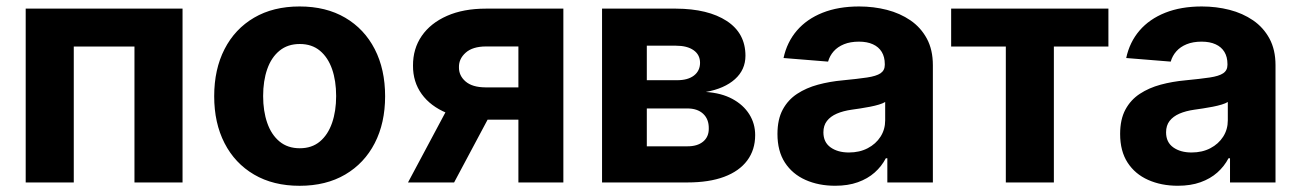

<svg xmlns="http://www.w3.org/2000/svg" viewBox="-20 -573 4087 603"><path d="M553.3 -545.9V0H402.3V-426.8H211.7V0H60.7V-545.9Z M920.9 10.5Q838.1 10.5 777.9 -24.8Q717.7 -60.1 685.2 -123.4Q652.7 -186.7 652.7 -270.7Q652.7 -355.3 685.2 -418.7Q717.7 -482.1 777.9 -517.4Q838.1 -552.7 920.9 -552.7Q1003.9 -552.7 1064.1 -517.4Q1124.3 -482.1 1156.9 -418.7Q1189.5 -355.3 1189.5 -270.7Q1189.5 -186.7 1156.9 -123.4Q1124.3 -60.1 1064.1 -24.8Q1003.9 10.5 920.9 10.5ZM921.5 -107.4Q959.4 -107.4 984.7 -128.6Q1010 -149.8 1022.9 -187Q1035.7 -224.1 1035.7 -271.3Q1035.7 -319.1 1022.9 -356Q1010 -392.8 984.7 -413.8Q959.4 -434.8 921.5 -434.8Q883.5 -434.8 857.9 -413.8Q832.2 -392.8 819.3 -356Q806.4 -319.1 806.4 -271.3Q806.4 -224.1 819.3 -187Q832.2 -149.8 857.9 -128.6Q883.5 -107.4 921.5 -107.4Z M1608.1 0V-427.1H1506Q1464.2 -426.9 1442.5 -407.5Q1420.9 -388.2 1421.4 -362.1Q1420.9 -335.6 1442 -317.3Q1463.2 -298.9 1504.4 -298.6H1658.5V-197.1H1504.4Q1434.1 -197.1 1383.1 -218.2Q1332 -239.4 1304.4 -277.6Q1276.8 -315.9 1277.1 -366.8Q1276.8 -420 1304.6 -460.3Q1332.4 -500.5 1383.9 -523.2Q1435.4 -545.9 1506 -545.9H1749.3V0ZM1261.4 0 1413.2 -284.4H1557.9L1406.2 0Z M1870.8 0V-545.9H2102.8Q2203.9 -545.4 2262.5 -507.1Q2321.1 -468.8 2321.2 -398Q2321.1 -353.8 2288.2 -324.3Q2255.3 -294.8 2196.8 -284.2Q2245.6 -281 2280.2 -262.3Q2314.7 -243.6 2333.2 -214.2Q2351.7 -184.8 2351.7 -148.8Q2351.7 -102.4 2326.7 -68.9Q2301.7 -35.4 2254.3 -17.7Q2207 0 2138.8 0ZM2011.4 -113.5H2138.8Q2170.3 -113.3 2188.4 -128.4Q2206.4 -143.5 2206 -169.7Q2206.4 -198.7 2188.4 -215.6Q2170.3 -232.4 2138.8 -232.4H2011.4ZM2011.4 -321.1H2106.3Q2140.2 -321 2159.4 -335.7Q2178.5 -350.5 2178.6 -375.8Q2178.5 -401.1 2158.3 -415.3Q2138.2 -429.5 2102.8 -429.5H2011.4Z M2602.9 10.4Q2550.9 10.4 2509.7 -8Q2468.6 -26.3 2445.1 -62.4Q2421.7 -98.5 2421.7 -152.3Q2421.7 -198 2438.2 -228.7Q2454.7 -259.4 2483.5 -278.3Q2512.3 -297.2 2549.1 -307.1Q2585.8 -317 2626.6 -320.7Q2674 -325.3 2703.1 -329.6Q2732.1 -333.9 2745.5 -342.9Q2758.8 -352 2758.8 -369.3V-371.7Q2758.8 -394.2 2749.2 -410Q2739.6 -425.7 2721.5 -433.9Q2703.4 -442.2 2677.7 -442.2Q2650.6 -442.2 2630.7 -434.1Q2610.8 -426 2598.3 -411.9Q2585.8 -397.8 2580.7 -379.5L2440.8 -390.8Q2451.5 -440.6 2482.7 -477Q2513.9 -513.3 2563.4 -533Q2613 -552.7 2678.3 -552.7Q2723.7 -552.7 2765.2 -542.1Q2806.7 -531.4 2839.4 -509.1Q2872 -486.7 2890.9 -451.7Q2909.8 -416.7 2909.8 -368.2V0H2766.8V-76H2762.1Q2748.8 -50.5 2726.9 -31.1Q2705 -11.7 2674.2 -0.7Q2643.5 10.4 2602.9 10.4ZM2646.1 -94.1Q2679.5 -94.1 2705.1 -107.5Q2730.8 -120.9 2745.4 -143.7Q2760 -166.5 2760 -194.9V-252.7Q2753.1 -248.4 2740.6 -244.6Q2728.1 -240.8 2712.7 -237.8Q2697.4 -234.8 2682.3 -232.5Q2667.2 -230.3 2654.9 -228.5Q2628 -224.7 2608.1 -216.1Q2588.1 -207.4 2577.1 -193.1Q2566 -178.8 2566 -157.4Q2566 -126.3 2588.5 -110.2Q2611 -94.1 2646.1 -94.1Z M3138.9 0V-426.8H2967.2V-545.9H3461.1V-426.8H3289.8V0Z M3679.1 10.4Q3627.1 10.4 3585.9 -8Q3544.7 -26.3 3521.3 -62.4Q3497.9 -98.5 3497.9 -152.3Q3497.9 -198 3514.4 -228.7Q3530.9 -259.4 3559.7 -278.3Q3588.5 -297.2 3625.2 -307.1Q3662 -317 3702.7 -320.7Q3750.2 -325.3 3779.2 -329.6Q3808.3 -333.9 3821.6 -342.9Q3835 -352 3835 -369.3V-371.7Q3835 -394.2 3825.4 -410Q3815.8 -425.7 3797.7 -433.9Q3779.6 -442.2 3753.9 -442.2Q3726.8 -442.2 3706.9 -434.1Q3687 -426 3674.5 -411.9Q3662 -397.8 3656.8 -379.5L3517 -390.8Q3527.6 -440.6 3558.8 -477Q3590 -513.3 3639.6 -533Q3689.2 -552.7 3754.5 -552.7Q3799.9 -552.7 3841.4 -542.1Q3882.9 -531.4 3915.5 -509.1Q3948.1 -486.7 3967 -451.7Q3985.9 -416.7 3985.9 -368.2V0H3843V-76H3838.3Q3825 -50.5 3803.1 -31.1Q3781.2 -11.7 3750.4 -0.7Q3719.6 10.4 3679.1 10.4ZM3722.3 -94.1Q3755.7 -94.1 3781.3 -107.5Q3806.9 -120.9 3821.5 -143.7Q3836.1 -166.5 3836.1 -194.9V-252.7Q3829.3 -248.4 3816.8 -244.6Q3804.3 -240.8 3788.9 -237.8Q3773.5 -234.8 3758.4 -232.5Q3743.4 -230.3 3731.1 -228.5Q3704.2 -224.7 3684.2 -216.1Q3664.3 -207.4 3653.2 -193.1Q3642.2 -178.8 3642.2 -157.4Q3642.2 -126.3 3664.7 -110.2Q3687.2 -94.1 3722.3 -94.1Z"/></svg>

Font: Inter
Style: Regular
Weight: 400
Designer: Rasmus Andersson
Foundry: rsms
Version: Version 4.000;git-8c9346024